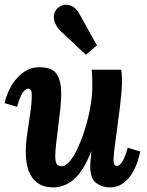

<svg xmlns="http://www.w3.org/2000/svg" viewBox="-21 -803 639 834"><path d="M211 11Q169 11 142.5 -8Q116 -27 103.5 -61.5Q91 -96 91 -143Q91 -180 97.5 -224Q104 -268 110.5 -312Q117 -356 117 -392Q117 -409 111.5 -413.5Q106 -418 101 -418Q90 -418 78 -401Q66 -384 53 -339L-1 -355Q3 -376 14.5 -403Q26 -430 45 -454.5Q64 -479 90 -495Q116 -511 150 -511Q206 -511 225.5 -481Q245 -451 245 -398Q245 -368 241 -330.5Q237 -293 232 -254Q227 -215 223 -180.5Q219 -146 219 -123Q219 -108 222 -98.5Q225 -89 231 -85Q237 -81 247 -81Q264 -81 282.5 -103Q301 -125 318 -162.5Q335 -200 349 -245.5Q363 -291 371.5 -338.5Q380 -386 380 -428Q380 -442 379.5 -465Q379 -488 377 -500H506Q508 -479 508.5 -470.5Q509 -462 509 -452Q509 -431 506.5 -401.5Q504 -372 500 -338Q496 -304 491 -270Q488 -243 484.5 -218Q481 -193 478 -171.5Q475 -150 473.5 -133.5Q472 -117 472 -108Q472 -92 476.5 -87Q481 -82 486 -82Q497 -82 509 -99Q521 -116 534 -161L588 -145Q584 -124 575 -97Q566 -70 550 -45.5Q534 -21 511 -5Q488 11 455 11Q423 11 397 -8Q371 -27 371 -80Q371 -100 373 -114Q375 -128 376 -145H375Q352 -85 325 -51Q298 -17 269 -3Q240 11 211 11ZM352 -565 238 -672Q226 -685 218.5 -702.5Q211 -720 213.5 -738Q216 -756 232 -770Q249 -783 266 -782.5Q283 -782 298 -772.5Q313 -763 322 -746L400 -606Z"/></svg>

Font: Lora Italic
Style: Italic
Weight: 400
Italic angle: -3°
Designer: Olga Karpushina, Alexei Vanyashin (Cyrillic)
Foundry: Cyreal
Version: Version 2.210; ttfautohint (v1.8.1.43-b0c9)